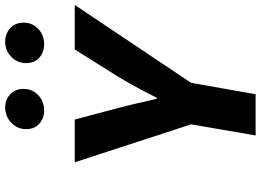

<svg xmlns="http://www.w3.org/2000/svg" viewBox="-156 -874 1030 759"><g transform="rotate(-90 359.5 -495.0)"><path d="M247 -255 97 -715H266L310 -549Q325 -493 337 -437L348 -391H352Q404 -494 440 -551L543 -715H719L411 -255L366 0H203ZM228 -908Q228 -941 253 -965.5Q278 -990 314 -990Q345 -990 366 -970Q387 -950 387 -917Q387 -883 362.5 -859.5Q338 -836 302 -836Q271 -836 249.5 -855Q228 -874 228 -908ZM489 -908Q489 -941 513.5 -965.5Q538 -990 574 -990Q605 -990 627 -970Q649 -950 649 -917Q649 -883 624.5 -859.5Q600 -836 564 -836Q532 -836 510.5 -855Q489 -874 489 -908Z"/></g></svg>

Font: Nebula Sans Bold
Style: Regular
Weight: 700
Italic angle: -9°
Designer: Paul D. Hunt for Adobe (as Source Sans)
Foundry: Nebula Entertainment & Broadcasting LLC
Version: Version 1.010